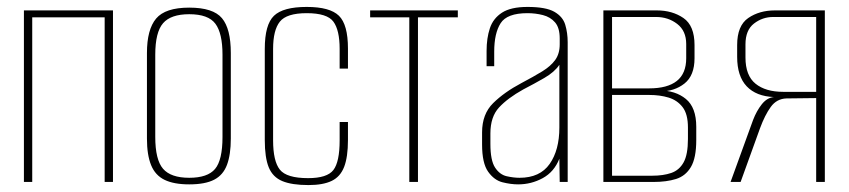

<svg xmlns="http://www.w3.org/2000/svg" viewBox="-20 -525 2450 554"><path d="M49 0V-495H306V0H282V-475H73V0Z M526 7Q482 7 455 -6Q428 -19 416 -48.5Q404 -78 404 -125V-372Q404 -440 430.5 -471.5Q457 -503 526 -503Q595 -503 620.5 -472.5Q646 -442 646 -372V-125Q646 -79 635 -49.5Q624 -20 598 -6.5Q572 7 526 7ZM526 -12Q579 -12 600.5 -37.5Q622 -63 622 -130V-367Q622 -429 601.5 -456.5Q581 -484 526 -484Q473 -484 450.5 -458Q428 -432 428 -367V-130Q428 -64 450.5 -38Q473 -12 526 -12Z M870 9Q822 9 794.5 -2.5Q767 -14 755.5 -42Q744 -70 744 -121V-384Q744 -454 770.5 -479.5Q797 -505 865 -505Q932 -505 958 -479.5Q984 -454 984 -385V-327H960V-384Q960 -438 942 -462.5Q924 -487 865 -487Q807 -487 787.5 -462.5Q768 -438 768 -384V-120Q768 -60 787.5 -35.5Q807 -11 869 -11Q924 -11 942 -34.5Q960 -58 960 -120V-173H984V-121Q984 -72 973 -43.5Q962 -15 937 -3Q912 9 870 9Z M1161 0V-475H1048V-495H1301V-475H1186V0Z M1475 7Q1454 7 1430 1Q1406 -5 1388.5 -29.5Q1371 -54 1371 -108V-143Q1371 -196 1403 -227.5Q1435 -259 1484 -285Q1520 -304 1544.5 -319Q1569 -334 1582 -352Q1595 -370 1595 -397V-414Q1595 -445 1581.5 -460.5Q1568 -476 1546.5 -481.5Q1525 -487 1502 -487Q1443 -487 1424.5 -458Q1406 -429 1406 -376V-334H1384V-378Q1384 -415 1393.5 -443.5Q1403 -472 1428.5 -488.5Q1454 -505 1502 -505Q1555 -505 1579.5 -491Q1604 -477 1611 -453.5Q1618 -430 1618 -403V0H1595L1594 -67Q1579 -29 1546 -11Q1513 7 1475 7ZM1479 -12Q1538 -12 1566 -52Q1594 -92 1594 -157V-338Q1580 -317 1550.5 -300Q1521 -283 1490 -267Q1445 -242 1420 -215Q1395 -188 1395 -140V-110Q1395 -62 1408.5 -41.5Q1422 -21 1442 -16.5Q1462 -12 1479 -12Z M1721 0V-495H1875Q1920 -495 1952 -473Q1984 -451 1984 -395V-357Q1984 -307 1955 -284Q1926 -261 1883 -261V-264Q1929 -264 1959 -239.5Q1989 -215 1989 -159V-121Q1989 -69 1973.5 -43Q1958 -17 1930.5 -8.5Q1903 0 1866 0ZM1746 -18H1862Q1894 -18 1917 -26Q1940 -34 1952.5 -56.5Q1965 -79 1965 -124V-157Q1965 -196 1949.5 -216Q1934 -236 1909 -243.5Q1884 -251 1854 -251H1746ZM1746 -270H1853Q1906 -270 1933 -291.5Q1960 -313 1960 -357V-398Q1960 -436 1934 -456Q1908 -476 1873 -476H1746Z M2088 0 2153 -179Q2163 -205 2178 -224Q2193 -243 2213 -245Q2162 -247 2134.5 -276Q2107 -305 2107 -361V-395Q2107 -451 2139 -473Q2171 -495 2216 -495H2360V0H2335V-242L2249 -241Q2221 -240 2204 -216.5Q2187 -193 2173 -155L2117 0ZM2240 -260H2335V-476H2211Q2180 -476 2155.5 -457Q2131 -438 2131 -397V-359Q2131 -307 2160 -283.5Q2189 -260 2240 -260Z"/></svg>

Font: Alumni Sans Thin
Style: Regular
Weight: 100
Designer: Robert E. Leuschke
Foundry: Robert E. Leuschke
Version: Version 1.018